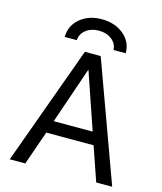

<svg xmlns="http://www.w3.org/2000/svg" viewBox="-135 -1044 965 1144"><g transform="rotate(15 347.0 -472.0)"><path d="M229.5 -285.2H469.7L349.6 -635.7ZM301.8 -732.4H399.4L667 2H568.4L496.1 -208H204.1L130.9 2H35.2ZM237.3 -787.1H163.1Q163.1 -856.4 216.3 -901.4Q269.5 -946.3 350.1 -946.3Q430.7 -946.3 484.9 -901.9Q539.1 -857.4 539.1 -787.1H463.9Q461.9 -826.2 430.2 -851.1Q398.4 -876 351.1 -876Q303.7 -876 271.5 -851.1Q239.3 -826.2 237.3 -787.1Z"/></g></svg>

Font: irohakakuC Regular
Style: Regular
Weight: 400
Designer: [Source Han Sans]
Ryoko NISHIZUKA Ë•øÂ°öÊ∂ºÂ≠ê (kana & ideographs); Paul D. Hunt (Latin, Greek & Cyrillic); Wenlong ZHAN
Version: Version 1.001.20160904